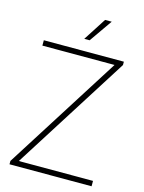

<svg xmlns="http://www.w3.org/2000/svg" viewBox="-137 -1024 827 1104"><g transform="rotate(15 276.0 -472.0)"><path d="M31.5 0V-20L475 -720.5L482 -708H37.5V-740H514V-720L70.5 -19.5L63.5 -32H520V0ZM260 -808 347.5 -944H387L292 -808Z"/></g></svg>

Font: Encode Sans Condensed Thin Thin
Style: Regular
Weight: 250
Version: Version 3.002